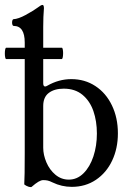

<svg xmlns="http://www.w3.org/2000/svg" viewBox="-23 -745 532 777"><path d="M454.1 -205.1Q454.1 -144.5 430.9 -95.2Q407.7 -45.9 365.2 -17.3Q322.8 11.2 267.6 11.2Q226.6 11.2 189.5 -6.8Q177.7 -12.7 169.7 -14.4Q161.6 -16.1 151.9 -16.1Q143.6 -16.1 132.3 -9.5Q121.1 -2.9 105 11.2Q104 12.2 101.1 12.2Q94.2 12.2 84.5 7.3Q74.7 2.4 75.2 0Q77.1 -26.9 77.1 -127V-505.9H2Q-0.5 -505.9 -2 -512.7Q-3.4 -519.5 -3.4 -528.8Q-3.4 -538.1 -2 -544.9Q-0.5 -551.8 2 -551.8H77.1V-572.8Q77.1 -640.1 32.2 -640.1Q29.3 -640.1 27.6 -644Q25.9 -647.9 25.9 -653.8Q25.9 -659.7 27.6 -663.6Q29.3 -667.5 32.2 -667.5Q40 -667.5 53.5 -672.1Q66.9 -676.8 80.1 -684.1Q113.8 -702.6 127.4 -712.9Q143.1 -725.1 148.9 -725.1Q154.8 -725.1 154.8 -711.4Q151.9 -678.2 151.9 -636.2V-551.8H227.5Q229.5 -551.8 231 -545.2Q232.4 -538.6 232.4 -530.3Q232.4 -520.5 231 -513.2Q229.5 -505.9 226.6 -505.9H151.9V-408.2Q151.9 -395 159.7 -395Q163.1 -395 168 -397.9Q214.8 -424.8 265.6 -424.8Q320.3 -424.8 363 -396.7Q405.8 -368.7 429.9 -318.6Q454.1 -268.6 454.1 -205.1ZM369.1 -204.6Q369.1 -254.4 355 -295.4Q340.8 -336.4 310.8 -361.3Q280.8 -386.2 234.9 -386.2Q197.3 -386.2 174.6 -369.1Q151.9 -352.1 151.9 -315.9V-147Q151.9 -118.2 164.8 -87.9Q177.7 -57.6 201.4 -37.8Q225.1 -18.1 255.4 -18.1Q289.1 -18.1 314.9 -43.7Q340.8 -69.3 355 -112.1Q369.1 -154.8 369.1 -204.6Z"/></svg>

Font: JuniusX
Style: Regular
Weight: 400
Designer: Peter S. Baker
Foundry: Briery Creek Software
Version: Version 1.004